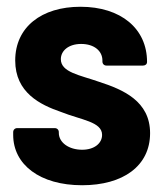

<svg xmlns="http://www.w3.org/2000/svg" viewBox="-20 -541 486 568"><path d="M223 7C344 7 424 -50 424 -147C424 -242 344 -276 273 -299C216 -319 160 -327 160 -366C160 -391 183 -411 220 -411C259 -411 283 -390 283 -362V-359C283 -352 288 -347 295 -347H403C410 -347 415 -351 415 -358C415 -456 338 -521 218 -521C103 -521 25 -461 25 -362C25 -267 99 -231 160 -210C220 -186 282 -181 282 -142C282 -117 259 -98 223 -98C184 -98 154 -119 154 -148V-150C154 -157 149 -162 142 -162H31C24 -162 19 -157 19 -150V-142C19 -54 98 7 223 7Z"/></svg>

Font: Barlow Semi Condensed
Style: Bold
Weight: 700
Width: 4
Designer: Jeremy Tribby
Foundry: Tribby Type
Version: Version 1.422;hotconv 1.0.109;makeotfexe 2.5.65596